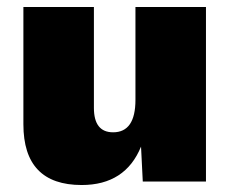

<svg xmlns="http://www.w3.org/2000/svg" viewBox="-20 -520 659 550"><path d="M214 10Q47 10 47 -164V-500H249V-211Q249 -141 304 -141Q368 -141 368 -234V-500H570V0H389L384 -100Q339 10 214 10Z"/></svg>

Font: Elaine Sans ExtraBold
Style: Regular
Weight: 800
Designer: Wei Huang
Foundry: Wei Huang
Version: Version 2.001;December 24, 2019;FontCreator 12.0.0.2547 64-b